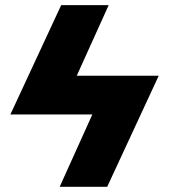

<svg xmlns="http://www.w3.org/2000/svg" viewBox="-20 -720 652 740"><path d="M20 -278.8 215.8 -700.2H398.9L275.9 -428.2H591.8L393.1 0H210L335.9 -278.8Z"/></svg>

Font: LT Superior Black
Style: Regular
Weight: 900
Designer: Daniel Lyons
Foundry: LyonsType
Version: Version 2.005